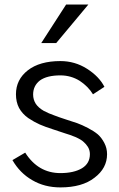

<svg xmlns="http://www.w3.org/2000/svg" viewBox="-20 -814 529 852"><path d="M35.2 -103.5Q49.8 -111.3 91.8 -136.7Q149.4 -45.9 248 -45.9Q307.6 -45.9 343.8 -67.4Q378.9 -88.9 378.9 -129.9Q378.9 -147.5 370.1 -162.1Q361.3 -175.8 350.6 -184.6Q340.8 -194.3 314.5 -206.1Q288.1 -216.8 270.5 -221.7Q253.9 -227.5 214.8 -240.2Q180.7 -251 156.2 -261.7Q131.8 -272.5 105.5 -290Q79.1 -308.6 64.5 -335Q50.8 -361.3 50.8 -395.5Q50.8 -460.9 103.5 -502Q156.2 -543 248 -543Q312.5 -543 366.2 -508.8Q419.9 -474.6 443.4 -428.7Q426.8 -418 392.6 -395.5Q372.1 -429.7 334 -455.1Q294.9 -479.5 248 -479.5Q188.5 -479.5 157.2 -457Q127 -433.6 127 -394.5Q127 -372.1 138.7 -353.5Q150.4 -335.9 173.8 -322.3Q198.2 -309.6 218.8 -302.7Q238.3 -294.9 271.5 -284.2Q299.8 -275.4 322.3 -267.6Q343.8 -259.8 370.1 -246.1Q396.5 -232.4 414.1 -217.8Q431.6 -202.1 443.4 -178.7Q455.1 -156.2 455.1 -129.9Q455.1 -67.4 399.4 -25.4Q344.7 17.6 248 17.6Q177.7 17.6 123 -14.6Q68.4 -45.9 35.2 -103.5ZM163.1 -623Q190.4 -666 273.4 -793.9Q297.9 -793.9 372.1 -793.9Q335.9 -751 229.5 -623Q212.9 -623 163.1 -623Z"/></svg>

Font: Gothic A1
Style: Regular
Weight: 400
Designer: HanYang I&C Co.,Ltd.
Version: Version 2.50